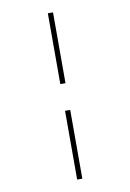

<svg xmlns="http://www.w3.org/2000/svg" viewBox="-90 -707 617 913"><g transform="rotate(-10 219.0 -250.5)"><path d="M207 -310V-652H232V-310ZM207 151V-181H232V151Z"/></g></svg>

Font: Inconsolata SemiCondensed ExtraLight
Style: Regular
Weight: 200
Width: 4
Monospace: yes
Designer: Raph Levien, Cyreal, Brenton Simpson
Foundry: Raph Levien, Cyreal, Google
Version: Version 3.100; ttfautohint (v1.8.4.7-5d5b)